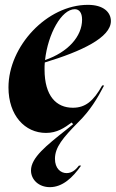

<svg xmlns="http://www.w3.org/2000/svg" viewBox="-20 -540 478 793"><path d="M15 -179C15 -63 83 9 170 9C216 9 246 -12 276 -34L282 -27L251 -2C173 60 108 111 108 164C108 202 140 233 186 233C238 233 280 194 315 144H306C296 157 280 175 255 175C230 175 207 155 207 116C207 68 240 29 303 -35C352 -83 382 -133 410 -187H402C366 -122 332 -95 281 -95C213 -95 164 -143 164 -253C164 -263 164 -272 165 -282C317 -328 438 -385 438 -453C438 -489 408 -520 343 -520C174 -520 15 -349 15 -179ZM166 -292C178 -400 234 -502 289 -502C306 -502 319 -489 319 -459C319 -389 260 -324 166 -292Z"/></svg>

Font: Nyght Serif Bold Italic
Style: Regular
Weight: 700
Italic angle: -16°
Designer: Maksym Kobuzan
Version: Version 0.410;Glyphs 3.1.2 (3151)